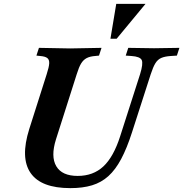

<svg xmlns="http://www.w3.org/2000/svg" viewBox="-20 -960 946 991"><path d="M343 11Q192 11 138 -67Q84 -145 131 -294L221 -577Q233 -614 234 -633Q235 -652 224 -660.5Q213 -669 187 -671L168 -673L181 -713L342 -710L504 -713L491 -673L471 -671Q444 -669 427 -660Q410 -651 398.5 -632Q387 -613 376 -577L269 -241Q241 -152 270.5 -102Q300 -52 381 -52Q461 -52 513.5 -101Q566 -150 600 -256L703 -577Q720 -632 711.5 -650Q703 -668 658 -671L629 -673L642 -713L775 -711L906 -713L893 -673L862 -671Q831 -669 812.5 -661Q794 -653 782 -633.5Q770 -614 758 -577L661 -276Q635 -195 605.5 -139.5Q576 -84 539.5 -51Q503 -18 455 -3.5Q407 11 343 11ZM550 -760 580 -940H731L582 -760Z"/></svg>

Font: Baskervville
Style: Bold Italic
Weight: 700
Italic angle: -18°
Version: Version 1.100